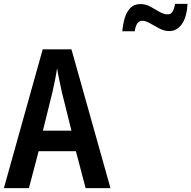

<svg xmlns="http://www.w3.org/2000/svg" viewBox="-20 -969 986 989"><path d="M421 0 371 -190H179L129 0H0L200 -715H348L549 0ZM299 -493Q293 -521 285.5 -556.5Q278 -592 274 -618Q270 -590 263.5 -557Q257 -524 250 -494L201 -296H348ZM610 -808Q613 -844 622.5 -876Q632 -908 651.5 -928Q671 -948 704 -948Q731 -948 755 -934.5Q779 -921 801.5 -908Q824 -895 845 -895Q860 -895 868.5 -908.5Q877 -922 882 -949H946Q942 -880 916.5 -844.5Q891 -809 852 -809Q826 -809 800.5 -822.5Q775 -836 752.5 -849Q730 -862 712 -862Q682 -862 674 -808Z"/></svg>

Font: Noto Sans Thai Looped Condensed SemiBold
Style: Regular
Weight: 600
Width: 3
Designer: Sasikarn Vongin, Ben Mitchell
Foundry: The Fontpad Ltd
Version: Version 1.001; ttfautohint (v1.8.4.7-5d5b)